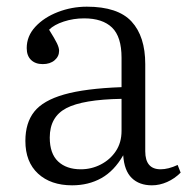

<svg xmlns="http://www.w3.org/2000/svg" viewBox="-20 -541 561 575"><path d="M196 14Q132 14 94 -21Q56 -56 56 -119Q56 -173 82.5 -206.5Q109 -240 172 -258Q235 -276 344 -280V-368Q344 -431 315.5 -458.5Q287 -486 232 -486Q200 -486 171 -476.5Q142 -467 127 -452Q144 -425 150.5 -411.5Q157 -398 157 -389Q157 -372 143.5 -360.5Q130 -349 108 -349Q86 -349 73 -361.5Q60 -374 60 -397Q60 -433 86 -461Q112 -489 153.5 -505Q195 -521 240 -521Q333 -521 374 -476.5Q415 -432 415 -349V-88Q415 -34 461 -34Q484 -34 512 -47L521 -24Q503 -6 480.5 4Q458 14 435 14Q397 14 374.5 -8Q352 -30 349 -76Q322 -29 283.5 -7.5Q245 14 196 14ZM222 -34Q254 -34 282 -48.5Q310 -63 327 -88.5Q344 -114 344 -149V-245Q228 -243 178.5 -217Q129 -191 129 -129Q129 -81 154 -57.5Q179 -34 222 -34Z"/></svg>

Font: Literata 36pt Light
Style: Regular
Weight: 300
Designer: Latin by Veronika Burian and Jose Scaglione. Greek by Irene Vlachou. Cyrillic by Vera Evstafieva.
Foundry: TypeTogether
Version: Version 3.002